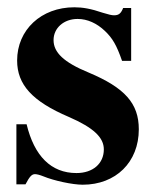

<svg xmlns="http://www.w3.org/2000/svg" viewBox="-20 -493 429 527"><path d="M340 -326V-471H318C312 -456 306 -451 293 -451C287 -451 278 -453 262 -458C230 -469 207 -473 184 -473C93 -473 27 -411 27 -327C27 -261 68 -215 169 -172C238 -142 265 -115 265 -83C265 -44 235 -18 190 -18C120 -18 74 -65 53 -152H25V13H50C61 -8 67 -15 76 -15C81 -15 89 -13 99 -9C128 3 179 14 207 14C298 14 361 -48 361 -138C361 -209 323 -252 223 -294C155 -322 127 -349 127 -383C127 -416 155 -441 193 -441C220 -441 246 -429 268 -408C289 -388 300 -369 315 -326Z"/></svg>

Font: XITS Math
Style: Bold
Weight: 700
Designer: MicroPress Inc., with final additions and corrections provided by Coen Hoffman, Elsevier (retired)
Version: Version 1.105